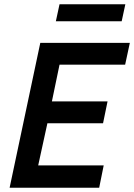

<svg xmlns="http://www.w3.org/2000/svg" viewBox="-20 -876 626 896"><path d="M24.9 0 168 -675.8H585.9L564 -574.2H257.8L222.2 -402.8H481.9L460.9 -300.8H201.2L158.2 -104H463.9L442.9 0ZM240.7 -776.9 257.8 -856H564.9L547.9 -776.9Z"/></svg>

Font: Clear Sans Medium
Style: Italic
Weight: 500
Italic angle: -12°
Foundry: Intel Corporation
Version: Version 1.00